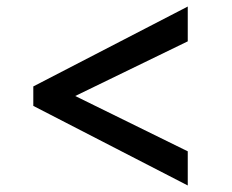

<svg xmlns="http://www.w3.org/2000/svg" viewBox="-20 -576 709 588"><path d="M555 -8 82 -251.7V-311.3L555 -556V-449.4L210.4 -282L555 -112.6Z"/></svg>

Font: Merriweather Light
Style: Regular
Weight: 300
Designer: Eben Sorkin
Foundry: Eben Sorkin
Version: Version 2.100